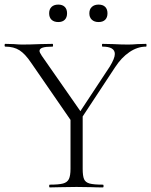

<svg xmlns="http://www.w3.org/2000/svg" viewBox="-25 -816 658 836"><path d="M611 -613Q574 -613 539 -589.5Q504 -566 476 -523L335 -309V-81Q335 -50 341 -36Q347 -22 365 -17Q383 -12 423 -12Q426 -12 426 -6Q426 0 423 0Q393 0 376 -1L308 -2L240 -1Q222 0 192 0Q189 0 189 -6Q189 -12 192 -12Q231 -12 249.5 -17Q268 -22 275 -36.5Q282 -51 282 -81V-294L111 -542Q85 -581 60 -597Q35 -613 -2 -613Q-5 -613 -5 -619Q-5 -625 -2 -625L35 -624Q59 -622 71 -622Q104 -622 152 -624L204 -625Q206 -625 206 -619Q206 -613 204 -613Q174 -613 160.5 -608.5Q147 -604 147 -594Q147 -588 157 -573L325 -332L453 -526Q475 -562 475 -581Q475 -613 421 -613Q419 -613 419 -619Q419 -625 421 -625L466 -624Q504 -622 533 -622Q550 -622 574 -624L611 -625Q613 -625 613 -619Q613 -613 611 -613ZM189 -758Q189 -776 199.5 -786Q210 -796 229 -796Q247 -796 257 -786Q267 -776 267 -758Q267 -740 257 -730Q247 -720 229 -720Q210 -720 199.5 -730Q189 -740 189 -758ZM364 -758Q364 -776 375 -786Q386 -796 404 -796Q423 -796 433 -786Q443 -776 443 -758Q443 -740 433 -730Q423 -720 404 -720Q386 -720 375 -730Q364 -740 364 -758Z"/></svg>

Font: Cormorant Infant Light
Style: Regular
Weight: 300
Designer: Christian Thalmann (Catharsis Fonts)
Version: Version 3.000